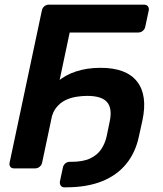

<svg xmlns="http://www.w3.org/2000/svg" viewBox="-20 -720 695 821"><path d="M40 0Q29 0 24 -7Q19 -14 21 -24L159 -675Q161 -686 169.5 -693Q178 -700 188 -700H596Q607 -700 612.5 -693Q618 -686 616 -675L601 -605Q599 -595 590.5 -588Q582 -581 571 -581H278L160 -24Q158 -14 149.5 -7Q141 0 130 0ZM225 -370Q258 -399 305 -414.5Q352 -430 410 -430Q520 -430 566 -371.5Q612 -313 589 -205L574 -137Q560 -69 520.5 -20Q481 29 416.5 55Q352 81 262 81H255Q245 81 240 74Q235 67 236 57L249 -4Q251 -14 259 -21Q267 -28 278 -28H284Q335 -28 365.5 -42.5Q396 -57 412.5 -81.5Q429 -106 436 -137L449 -200Q461 -256 438 -283Q415 -310 353 -310Q330 -310 305.5 -306Q281 -302 259.5 -291.5Q238 -281 221.5 -261Q205 -241 199 -210Z"/></svg>

Font: Rubik Medium
Style: Italic
Weight: 500
Italic angle: -12°
Designer: Hubert and Fischer
Foundry: Hubert and Fischer
Version: Version 2.300;gftools[0.9.30]